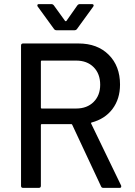

<svg xmlns="http://www.w3.org/2000/svg" viewBox="-20 -911 653 931"><path d="M560.1 0H481Q473.1 0 470.2 -6.8L330.1 -306.2Q328.6 -309.1 326.2 -309.1H182.1Q178.2 -309.1 178.2 -305.2V-9.8Q178.2 0 168 0H91.8Q82 0 82 -9.8V-689.9Q82 -700.2 91.8 -700.2H360.8Q452.1 -700.2 507.1 -645.5Q562 -590.8 562 -501Q562 -431.2 525.4 -382.6Q488.8 -334 423.8 -316.9Q419.9 -315.4 421.9 -312L566.9 -12.2Q567.9 -11.2 567.9 -6.8Q567.9 0 560.1 0ZM349.1 -617.2H182.1Q178.2 -617.2 178.2 -612.8V-389.2Q178.2 -384.8 182.1 -384.8H349.1Q401.9 -384.8 433.8 -416.5Q465.8 -448.2 465.8 -500Q465.8 -553.2 434.1 -585.2Q402.3 -617.2 349.1 -617.2ZM242.2 -770 163.1 -878.9Q161.1 -880.9 161.1 -884.8Q161.1 -891.1 168.9 -891.1H229Q236.3 -891.1 241.2 -884.8L295.9 -809.1Q296.9 -808.1 298.8 -808.1Q300.8 -808.1 301.8 -809.1L355 -884.8Q359.9 -891.1 367.2 -891.1H425.8Q431.6 -891.1 433.6 -887.5Q435.5 -883.8 432.1 -878.9L353 -770Q348.6 -764.2 339.8 -764.2H254.9Q246.6 -764.2 242.2 -770Z"/></svg>

Font: Gruenseis Font Medium
Style: Regular
Weight: 500
Designer: Jeremy Tribby
Foundry: Tribby Type
Version: Version 1.408;Glyphs 3.1.2 (3151)